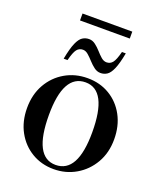

<svg xmlns="http://www.w3.org/2000/svg" viewBox="-155 -945 886 1055"><g transform="rotate(20 288.0 -418.0)"><path d="M285 11Q214 11 157 -23Q100 -57 67 -117.2Q34 -177.5 34 -256Q34 -334.5 68.2 -394.8Q102.5 -455 161 -489Q219.5 -523 292 -523Q364.5 -523 421.2 -489Q478 -455 510.5 -394.8Q543 -334.5 543 -256Q543 -177.5 508 -117.2Q473 -57 414.5 -23Q356 11 285 11ZM287.5 -14.5Q416.5 -14.5 416.5 -251.5Q416.5 -497.5 289 -497.5Q160 -497.5 160 -260.5Q160 -14.5 287.5 -14.5ZM441.5 -722.5Q429.5 -659.5 415.5 -627.5Q401.5 -595.5 384.5 -584.5Q367.5 -573.5 347 -573.5Q326.5 -573.5 309 -586.8Q291.5 -600 276 -617.2Q260.5 -634.5 245.2 -647.8Q230 -661 214 -661Q192 -661 178.8 -644.2Q165.5 -627.5 153 -578.5H130.5Q142.5 -641.5 156.5 -673.5Q170.5 -705.5 187.8 -716.5Q205 -727.5 226 -727.5Q246 -727.5 263.2 -714.2Q280.5 -701 295.8 -683.8Q311 -666.5 326.2 -653.2Q341.5 -640 358 -640Q379.5 -640 393 -656.8Q406.5 -673.5 419 -722.5ZM143 -806.5V-847H434V-806.5Z"/></g></svg>

Font: Newsreader Display Medium
Style: Regular
Weight: 500
Designer: Hugues Gentile
Foundry: Production Type
Version: Version 1.001